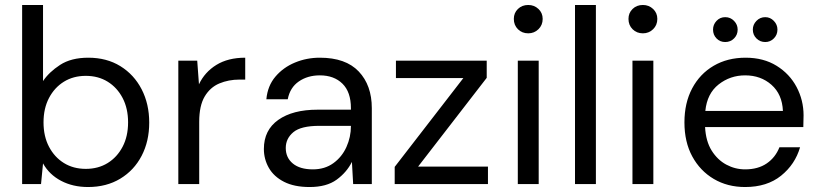

<svg xmlns="http://www.w3.org/2000/svg" viewBox="-20 -740 3293 772"><path d="M334 12Q273 12 225.5 -13Q178 -38 153 -83L145 0H69V-720H153V-414Q177 -450 221.5 -479Q266 -508 335 -508Q409 -508 464 -474Q519 -440 549.5 -381Q580 -322 580 -247Q580 -172 549.5 -113.5Q519 -55 463.5 -21.5Q408 12 334 12ZM325 -61Q375 -61 413 -84.5Q451 -108 473 -150Q495 -192 495 -248Q495 -304 473 -346Q451 -388 413 -411.5Q375 -435 325 -435Q275 -435 237 -411.5Q199 -388 177 -346Q155 -304 155 -248Q155 -192 177 -150Q199 -108 237 -84.5Q275 -61 325 -61Z M697 0V-496H773L780 -401Q803 -450 850 -479Q897 -508 966 -508V-420H943Q899 -420 862 -404.5Q825 -389 803 -352Q781 -315 781 -250V0Z M1225 12Q1163 12 1122 -9Q1081 -30 1061 -65Q1041 -100 1041 -141Q1041 -217 1099 -258Q1157 -299 1257 -299H1391V-305Q1391 -370 1357 -403.5Q1323 -437 1266 -437Q1217 -437 1181.5 -412.5Q1146 -388 1137 -341H1051Q1056 -395 1087.5 -432Q1119 -469 1166 -488.5Q1213 -508 1266 -508Q1370 -508 1422.5 -452.5Q1475 -397 1475 -305V0H1400L1395 -89Q1374 -47 1333.5 -17.5Q1293 12 1225 12ZM1238 -59Q1286 -59 1320.5 -84Q1355 -109 1373 -149Q1391 -189 1391 -233V-234H1264Q1190 -234 1159.5 -208.5Q1129 -183 1129 -145Q1129 -106 1157.5 -82.5Q1186 -59 1238 -59Z M1567 0V-69L1843 -426H1572V-496H1937V-427L1661 -70H1942V0Z M2104 -606Q2079 -606 2062.5 -622.5Q2046 -639 2046 -664Q2046 -688 2062.5 -704Q2079 -720 2104 -720Q2128 -720 2145 -704Q2162 -688 2162 -664Q2162 -639 2145 -622.5Q2128 -606 2104 -606ZM2062 0V-496H2146V0Z M2292 0V-720H2376V0Z M2565 -606Q2540 -606 2523.5 -622.5Q2507 -639 2507 -664Q2507 -688 2523.5 -704Q2540 -720 2565 -720Q2589 -720 2606 -704Q2623 -688 2623 -664Q2623 -639 2606 -622.5Q2589 -606 2565 -606ZM2523 0V-496H2607V0Z M2976 12Q2905 12 2850 -20.5Q2795 -53 2763.5 -111Q2732 -169 2732 -248Q2732 -326 2763 -384.5Q2794 -443 2849.5 -475.5Q2905 -508 2978 -508Q3050 -508 3102.5 -475.5Q3155 -443 3183 -390Q3211 -337 3211 -276Q3211 -265 3210.5 -254Q3210 -243 3210 -229H2815Q2818 -172 2841.5 -134.5Q2865 -97 2900.5 -78Q2936 -59 2976 -59Q3028 -59 3063 -83Q3098 -107 3114 -148H3197Q3177 -79 3120.5 -33.5Q3064 12 2976 12ZM2976 -437Q2916 -437 2869.5 -400.5Q2823 -364 2816 -294H3128Q3125 -361 3082 -399Q3039 -437 2976 -437ZM3057 -571Q3036 -571 3021.5 -585.5Q3007 -600 3007 -621Q3007 -641 3021.5 -656Q3036 -671 3057 -671Q3077 -671 3091.5 -656Q3106 -641 3106 -621Q3106 -600 3091.5 -585.5Q3077 -571 3057 -571ZM2896 -571Q2875 -571 2861 -585.5Q2847 -600 2847 -621Q2847 -641 2861 -656Q2875 -671 2896 -671Q2917 -671 2931.5 -656Q2946 -641 2946 -621Q2946 -600 2931.5 -585.5Q2917 -571 2896 -571Z"/></svg>

Font: Firefly Display
Style: Regular
Weight: 400
Designer: Colophon Foundry, Jonny Pinhorn
Foundry: Colophon Foundry
Version: Version 1.200; ttfautohint (v1.8.3)